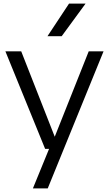

<svg xmlns="http://www.w3.org/2000/svg" viewBox="-20 -828 606 1068"><path d="M231 0 10 -542.5H98L284.5 -67.5L473.5 -542.5H556L245.5 220H163L253 0ZM244 -626.5 364 -808H456L323 -626.5Z"/></svg>

Font: Encode Sans SmExp
Style: Regular
Weight: 400
Width: 6
Designer: Multiple Designers
Foundry: Impallari Type
Version: Version 3.002; ttfautohint (v1.8.3) -l 8 -r 50 -G 200 -x 14 